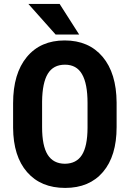

<svg xmlns="http://www.w3.org/2000/svg" viewBox="-20 -921 644 951"><path d="M413.6 -410.6Q413.6 -506.8 386.2 -553.7Q359.4 -600.6 301.8 -600.6Q244.1 -600.6 216.8 -555.7Q189.5 -510.7 188.5 -418V-291.5Q188.5 -198.2 216.3 -154.3Q244.1 -110.4 301.3 -109.9Q358.4 -110.4 385.7 -153.3Q413.1 -196.3 413.6 -287.1ZM557.6 -291.5Q557.6 -148.4 490.2 -69.3Q422.9 9.8 302.7 9.8Q182.6 9.8 114.3 -68.4Q45.9 -146.5 44.9 -288.1V-409.7Q44.9 -556.6 112.8 -638.7Q180.7 -720.7 300.3 -720.7Q419.9 -720.7 488.3 -639.6Q556.6 -558.6 557.6 -413.1ZM372.1 -750H255.4L120.6 -901.4H275.4Z"/></svg>

Font: RobotoCondensed-Bold
Style: Bold
Weight: 700
Designer: Google
Version: Version 2.001240; 2014